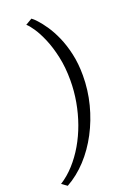

<svg xmlns="http://www.w3.org/2000/svg" viewBox="-191 -913 785 1136"><g transform="rotate(-20 202.0 -344.5)"><path d="M335.5 -426.5Q335.5 -334.5 312.8 -246Q290 -157.5 249 -79.8Q208 -2 151.8 58.8Q95.5 119.5 28 157L-5.5 133Q42 103 82.2 58.5Q122.5 14 154.8 -41.2Q187 -96.5 209.5 -159.2Q232 -222 244 -289.5Q256 -357 256 -425Q256 -506.5 241.2 -574Q226.5 -641.5 204.5 -693Q182.5 -744.5 160.2 -777.2Q138 -810 123 -822L164 -846Q175 -839 195.2 -817Q215.5 -795 239.8 -759.5Q264 -724 285.8 -674.8Q307.5 -625.5 321.5 -563.5Q335.5 -501.5 335.5 -426.5Z"/></g></svg>

Font: Merriweather 28pt Light
Style: Italic
Weight: 300
Italic angle: -7.8°
Version: Version 2.101